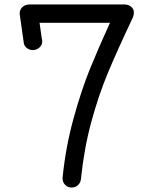

<svg xmlns="http://www.w3.org/2000/svg" viewBox="-20 -830 662 859"><path d="M167 -657Q169 -653 169 -645Q169 -629 156.5 -617.5Q144 -606 127 -606Q111 -606 99 -616Q87 -626 86 -641L69 -761Q68 -764 68 -769Q68 -787 80.5 -798.5Q93 -810 112 -810H537Q555 -810 567 -799.5Q579 -789 579 -774Q579 -764 575 -753Q504 -603 462.5 -503.5Q421 -404 388.5 -284.5Q356 -165 342 -28Q340 -12 328.5 -1.5Q317 9 301 9Q283 9 271.5 -3Q260 -15 260 -31V-36Q274 -173 309 -300Q344 -427 382 -520.5Q420 -614 472 -728H157Z"/></svg>

Font: Tsukimi Rounded Medium
Style: Regular
Weight: 500
Designer: Takashi Funayama
Foundry: Takashi Funayama
Version: Version 1.032; ttfautohint (v1.8.3)